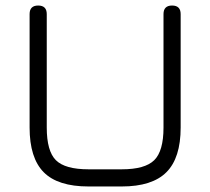

<svg xmlns="http://www.w3.org/2000/svg" viewBox="-20 -674 760 694"><path d="M300 0Q189 0 138 -51.5Q87 -103 87 -213V-623Q87 -654 118 -654Q149 -654 149 -623V-213Q149 -128 182 -95Q215 -62 300 -62H420Q504 -62 537.5 -95Q571 -128 571 -213V-623Q571 -654 602 -654Q633 -654 633 -623V-213Q633 -103 581.5 -51.5Q530 0 420 0Z"/></svg>

Font: Jura Medium
Style: Regular
Weight: 500
Designer: Daniel Johnson, Alexei Vanyashin
Foundry: Daniel Johnson
Version: Version 5.103